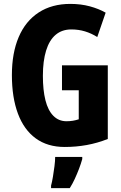

<svg xmlns="http://www.w3.org/2000/svg" viewBox="-20 -744 623 985"><path d="M298 -409H533V-31Q480 -10 425 0Q370 10 312 10Q224 10 163.5 -34Q103 -78 72 -161Q41 -244 41 -359Q41 -472 76 -554Q111 -636 178.5 -680Q246 -724 341 -724Q395 -724 441 -711.5Q487 -699 522 -679L479 -554Q449 -573 416 -583Q383 -593 346 -593Q298 -593 265.5 -565.5Q233 -538 216.5 -484.5Q200 -431 200 -355Q200 -282 213 -230Q226 -178 253.5 -150Q281 -122 321 -122Q338 -122 353.5 -124.5Q369 -127 384 -132V-281H298ZM402 72Q395 97 385 123Q375 149 363.5 174Q352 199 338 221H242V208Q247 190 251.5 163Q256 136 259.5 108.5Q263 81 263 61H402Z"/></svg>

Font: Noto Sans Khmer ExtraCondensed ExtraBold
Style: Regular
Weight: 800
Width: 2
Designer: Danh Hong and the Monotype Design Team
Foundry: Monotype Imaging Inc.
Version: Version 2.004